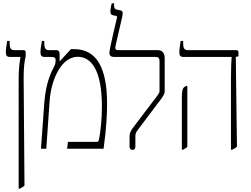

<svg xmlns="http://www.w3.org/2000/svg" viewBox="-20 -893 1509 1153"><path d="M92 240H99C110 234 120 229 127 221L122 -426C122 -488 127 -526 134 -554V-579C134 -588 129 -592 121 -592H64C46 -592 38 -604 38 -630V-647H23C19 -622 15 -595 15 -580C15 -560 21 -551 40 -551H103V-550C98 -522 92 -480 92 -419Z M226 0H258L278 -287C287 -415 348 -552 447 -552C526 -552 592 -475 592 -253C592 -173 583 -101 576 -63C572 -43 571 -41 556 -41H388L383 0H602C620 -127 623 -218 623 -269C623 -487 560 -598 424 -598H406L340 -526L338 -527V-568C338 -583 333 -592 316 -592H272C254 -592 246 -605 246 -631V-647H232C227 -623 223 -595 223 -580C223 -561 229 -551 248 -551H287C306 -551 314 -546 314 -535C314 -517 313 -509 304 -491C291 -465 256 -405 246 -276Z M776 7C787 7 793 -1 793 -12V-77C793 -93 799 -101 809 -115L947 -298C960 -316 969 -330 969 -345V-541C969 -565 963 -592 925 -592H690C674 -592 670 -600 674 -619L714 -792C720 -820 716 -829 702 -831L683 -835C666 -838 665 -850 665 -863V-873H651C649 -864 643 -841 643 -825C643 -810 647 -804 660 -801L676 -798C684 -796 684 -792 682 -785C676 -757 637 -600 637 -575C637 -556 651 -551 665 -551H916C930 -551 938 -544 938 -528V-348C938 -337 934 -332 926 -320L784 -133C768 -112 758 -95 758 -77V-12C758 0 765 7 776 7Z M1367 6H1374C1385 1 1396 -5 1403 -12L1396 -551L1412 -555V-579C1412 -588 1407 -592 1398 -592H1106C1088 -592 1080 -604 1080 -630V-647H1065C1061 -623 1057 -595 1057 -579C1057 -560 1063 -551 1082 -551H1371V-550C1369 -526 1367 -483 1367 -418ZM1072 6H1078C1090 1 1098 -4 1105 -12V-374L1100 -378L1088 -371C1077 -364 1072 -347 1072 -308Z"/></svg>

Font: Noto Serif Hebrew Condensed ExtraLight
Style: Regular
Weight: 200
Width: 3
Designer: Monotype Design Team
Foundry: Monotype Imaging Inc.
Version: Version 2.004